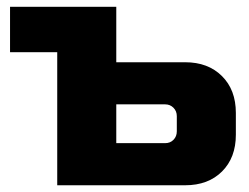

<svg xmlns="http://www.w3.org/2000/svg" viewBox="-20 -550 740 570"><path d="M9.8 -395V-529.8H325.2V-365.2H529.8Q597.7 -365.2 638.9 -324.2Q680.2 -283.2 680.2 -214.8V-149.9Q680.2 -82 639.2 -41Q598.1 0 529.8 0H149.9V-395ZM325.2 -125H470.2Q485.4 -125 495.1 -135Q504.9 -145 504.9 -160.2V-205.1Q504.9 -220.2 494.9 -230.2Q484.9 -240.2 470.2 -240.2H325.2Z"/></svg>

Font: Russo One
Style: Regular
Weight: 400
Designer: Jovanny lemonad
Foundry: Jovanny Lemonad
Version: Version 1.000